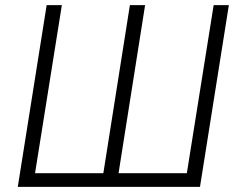

<svg xmlns="http://www.w3.org/2000/svg" viewBox="-20 -725 921 745"><path d="M49 0 161 -705H220L116 -53H381L484 -705H543L440 -53H705L809 -705H868L756 0Z"/></svg>

Font: Nunito Sans 10pt Condensed Light
Style: Italic
Weight: 300
Width: 3
Italic angle: -9°
Designer: Vernon Adams
Foundry: Vernon Adams
Version: Version 3.101;gftools[0.9.27]